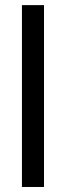

<svg xmlns="http://www.w3.org/2000/svg" viewBox="-20 -745 262 765"><path d="M155.3 -724.6V0H67.4V-724.6Z"/></svg>

Font: Arimo
Style: Regular
Weight: 400
Designer: Steve Matteson
Foundry: Monotype Imaging Inc.
Version: Version 1.33